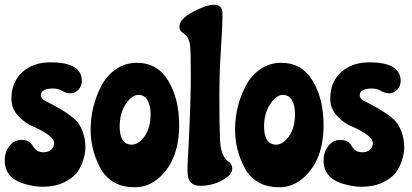

<svg xmlns="http://www.w3.org/2000/svg" viewBox="-20 -763 1730 807"><path d="M192 -501Q324 -501 324 -423Q324 -401 309.5 -386Q295 -371 276.5 -371Q258 -371 241 -381Q224 -391 203 -391Q152 -391 152 -362Q152 -349 168 -340Q286 -281 310 -244Q339 -201 339 -141Q339 -119 329 -88Q319 -57 302 -35.5Q285 -14 248 4Q211 22 160 22Q124 22 83 10Q0 -14 0 -89Q0 -124 20 -149.5Q40 -175 70 -175Q100 -175 113 -157Q114 -156 119 -148Q124 -140 128 -136Q141 -123 162 -123Q183 -123 195 -133.5Q207 -144 207 -162Q207 -180 179 -199Q151 -218 117.5 -232Q84 -246 56 -276.5Q28 -307 28 -348Q28 -418 73.5 -459.5Q119 -501 192 -501Z M555 -499Q642 -499 687.5 -423Q733 -347 733 -237Q733 -92 650 -17Q604 24 548 24Q492 24 455.5 1Q419 -22 400 -60Q361 -134 361 -218Q361 -316 406 -402Q428 -445 467 -472Q506 -499 555 -499ZM483 -232Q483 -155 534 -155Q562 -155 587.5 -190Q613 -225 613 -286Q613 -316 601 -340Q589 -364 561.5 -364Q534 -364 508.5 -325.5Q483 -287 483 -232Z M915 -707Q915 -648 908.5 -554.5Q902 -461 902 -355Q902 -249 904.5 -178.5Q907 -108 939 -85Q956 -75 956 -54Q956 -33 930 -15Q882 18 822 18Q781 18 771 -16Q768 -30 768 -49.5Q768 -69 769.5 -94Q771 -119 773 -159Q782 -339 782 -443.5Q782 -548 779 -570Q775 -606 754 -621L747 -626Q734 -635 734 -650Q734 -683 790.5 -713Q847 -743 879 -743Q915 -743 915 -707Z M1162 -499Q1249 -499 1294.5 -423Q1340 -347 1340 -237Q1340 -92 1257 -17Q1211 24 1155 24Q1099 24 1062.5 1Q1026 -22 1007 -60Q968 -134 968 -218Q968 -316 1013 -402Q1035 -445 1074 -472Q1113 -499 1162 -499ZM1090 -232Q1090 -155 1141 -155Q1169 -155 1194.5 -190Q1220 -225 1220 -286Q1220 -316 1208 -340Q1196 -364 1168.5 -364Q1141 -364 1115.5 -325.5Q1090 -287 1090 -232Z M1532 -501Q1664 -501 1664 -423Q1664 -401 1649.5 -386Q1635 -371 1616.5 -371Q1598 -371 1581 -381Q1564 -391 1543 -391Q1492 -391 1492 -362Q1492 -349 1508 -340Q1626 -281 1650 -244Q1679 -201 1679 -141Q1679 -119 1669 -88Q1659 -57 1642 -35.5Q1625 -14 1588 4Q1551 22 1500 22Q1464 22 1423 10Q1340 -14 1340 -89Q1340 -124 1360 -149.5Q1380 -175 1410 -175Q1440 -175 1453 -157Q1454 -156 1459 -148Q1464 -140 1468 -136Q1481 -123 1502 -123Q1523 -123 1535 -133.5Q1547 -144 1547 -162Q1547 -180 1519 -199Q1491 -218 1457.5 -232Q1424 -246 1396 -276.5Q1368 -307 1368 -348Q1368 -418 1413.5 -459.5Q1459 -501 1532 -501Z"/></svg>

Font: Chicle
Style: Regular
Weight: 400
Designer: Angel Koziupa and Alejandro Paul
Foundry: Angel Koziupa and Alejandro Paul
Version: Version 1.000